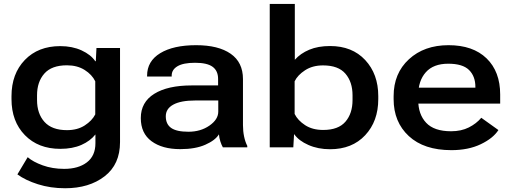

<svg xmlns="http://www.w3.org/2000/svg" viewBox="-20 -769 2668 1002"><path d="M70.8 141.1Q112.8 171.9 178 192.6Q243.2 213.4 319.8 213.4Q445.3 213.4 525.9 151.1Q606.4 88.9 606.4 -27.3V-518.6H483.4L480 -449.7H477.1Q454.6 -483.4 406 -505.9Q357.4 -528.3 294.4 -528.3Q179.2 -528.3 109.6 -456.1Q40 -383.8 40 -267.1V-252Q40 -135.3 109.9 -63.7Q179.7 7.8 294.4 7.8Q358.4 7.8 404.8 -12.7Q451.2 -33.2 478 -67.4V-21.5Q478 44.4 433.3 78.4Q388.7 112.3 314.9 112.3Q253.9 112.3 203.1 94Q152.3 75.7 124.5 51.3ZM173.3 -247.1V-271.5Q173.3 -341.8 211.4 -385Q249.5 -428.2 329.1 -428.2Q383.3 -428.2 421.9 -403.8Q460.4 -379.4 477.1 -344.7V-171.9Q460.4 -139.2 422.4 -114.5Q384.3 -89.8 329.6 -89.8Q251 -89.8 212.2 -132.8Q173.3 -175.8 173.3 -247.1Z M714.8 -152.8Q714.8 -73.2 770.8 -32Q826.7 9.3 920.9 9.3Q999.5 9.3 1051.5 -13.7Q1103.5 -36.6 1122.6 -67.9Q1124 -49.3 1130.1 -30.5Q1136.2 -11.7 1143.1 0H1270.5V-7.8Q1259.8 -28.3 1253.9 -56.4Q1248 -84.5 1248 -116.2V-356.4Q1248 -443.8 1183.8 -488.5Q1119.6 -533.2 1003.4 -533.2Q884.8 -533.2 816.2 -491.5Q747.6 -449.7 747.6 -374V-369.6H876V-374.5Q876 -405.3 906.2 -423.3Q936.5 -441.4 998 -441.4Q1061 -441.4 1089.6 -420.4Q1118.2 -399.4 1118.2 -356.9V-323.2H981Q855.5 -323.2 785.2 -279.5Q714.8 -235.8 714.8 -152.8ZM845.2 -162.1Q845.2 -201.7 884.5 -223.1Q923.8 -244.6 999 -244.6H1119.1V-186.5Q1119.1 -145.5 1073 -113.5Q1026.9 -81.5 963.4 -81.5Q901.4 -81.5 873.3 -101.3Q845.2 -121.1 845.2 -162.1Z M1387.7 0H1510.7L1514.6 -67.9H1516.1Q1539.1 -34.7 1589.4 -12.5Q1639.6 9.8 1702.6 9.8Q1817.4 9.8 1885.7 -63.2Q1954.1 -136.2 1954.1 -252V-267.6Q1954.1 -382.3 1886 -455.6Q1817.9 -528.8 1702.6 -528.8Q1640.1 -528.8 1594 -509.5Q1547.9 -490.2 1518.6 -457V-748.5H1387.7ZM1517.6 -174.3V-344.7Q1533.2 -377 1572 -402.3Q1610.8 -427.7 1666 -427.7Q1745.6 -427.7 1782.7 -384.5Q1819.8 -341.3 1819.8 -271.5V-247.1Q1819.8 -176.8 1782.7 -133.8Q1745.6 -90.8 1666.5 -90.8Q1610.8 -90.8 1572.5 -115.7Q1534.2 -140.6 1517.6 -174.3Z M2034.2 -251.5Q2034.2 -132.3 2113.5 -58.8Q2192.9 14.6 2335.4 14.6Q2424.3 14.6 2489 -16.4Q2553.7 -47.4 2581.1 -90.3L2491.7 -154.3Q2466.3 -124 2426.8 -104Q2387.2 -84 2334 -84Q2245.6 -84 2204.1 -128.2Q2162.6 -172.4 2162.6 -246.6V-272.5Q2162.6 -347.2 2202.1 -391.8Q2241.7 -436.5 2319.3 -436.5Q2394.5 -436.5 2427.7 -403.8Q2460.9 -371.1 2460.9 -315.4V-311.5H2118.7V-228.5H2590.3V-275.9Q2590.3 -395.5 2519.3 -464.4Q2448.2 -533.2 2320.8 -533.2Q2193.8 -533.2 2114 -459.7Q2034.2 -386.2 2034.2 -267.1Z"/></svg>

Font: Roboto Flex
Style: wght 600 wdth 140 opsz 13.0 GRAD 0.00 slnt 0.00 XTRA 468 XOPQ 96 YOPQ 79 YTLC 514 YTUC 712 YTAS 750 YTDE -203.00 YTFI 738
Weight: 600
Width: 8
Designer: Berlow after Robertson
Foundry: Google
Version: Version 3.100